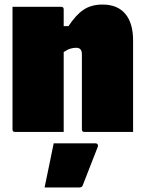

<svg xmlns="http://www.w3.org/2000/svg" viewBox="-20 -580 640 844"><path d="M260 0H46Q35 0 35 -11V-550H249Q260 -550 260 -539V-465H281Q313 -514 347 -537Q381 -560 431 -560Q496 -560 530.5 -519.5Q565 -479 565 -402V0H351Q340 0 340 -11V-342Q340 -370 315 -370Q302 -370 289 -366Q276 -362 260 -351ZM216 50H400Q406 50 409 54.5Q412 59 410 65Q392 112 377.5 148Q363 184 344 234Q343 238 339.5 241Q336 244 329 244H176Q187 190 196 147.5Q205 105 216 50Z"/></svg>

Font: Recursive Sn Lnr St XBk
Style: Regular
Weight: 1000
Version: Version 1.079;hotconv 1.0.112;makeotfexe 2.5.65598; ttfautoh